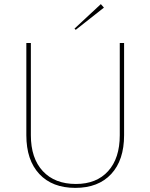

<svg xmlns="http://www.w3.org/2000/svg" viewBox="-20 -903 731 933"><path d="M348 -758 342 -764 470 -883 485 -866ZM108 -246V-694H130V-246Q130 -134 188 -71.5Q246 -9 349 -9Q449 -9 505.5 -71.5Q562 -134 562 -246V-694H583V-246Q583 -125 520.5 -57.5Q458 10 346 10Q234 10 171 -57.5Q108 -125 108 -246Z"/></svg>

Font: Cantarell Thin
Style: Regular
Weight: 100
Designer: Dave Crossland, Nikolaus Waxweiler, Florian Fecher, Jacques Le Bailly, Eben Sorkin, Alexei Vanyashin, Alexios Zavras, Em
Version: Version 0.303